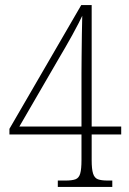

<svg xmlns="http://www.w3.org/2000/svg" viewBox="-20 -734 508 754"><path d="M207 0V-25H238Q263 -25 276.5 -30Q290 -35 295 -52.5Q300 -70 300 -105V-206H17V-228L299 -714H340V-237H456V-206H340V-105Q340 -70 345.5 -52.5Q351 -35 364.5 -30Q378 -25 403 -25H421V0ZM56 -237H300V-445Q300 -474 300.5 -515Q301 -556 301.5 -598.5Q302 -641 303 -672Q299 -663 288.5 -642.5Q278 -622 264 -596.5Q250 -571 236 -547Q222 -523 212 -506Z"/></svg>

Font: Noto Serif Myanmar Condensed ExtraLight
Style: Regular
Weight: 200
Width: 3
Designer: Ben Mitchell and the Monotype Design Team
Foundry: Monotype Imaging Inc.
Version: Version 2.106; ttfautohint (v1.8.4.7-5d5b)